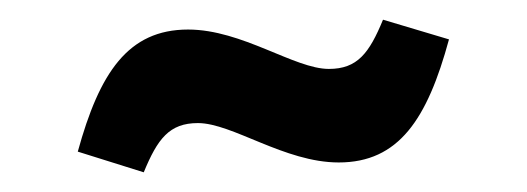

<svg xmlns="http://www.w3.org/2000/svg" viewBox="-20 -404 535 195"><path d="M59 -250 126 -229C140 -263 152 -279 181 -279C216 -279 269 -239 324 -239C385 -239 414 -283 436 -364L369 -384C355 -350 343 -334 314 -334C279 -334 226 -374 171 -374C110 -374 81 -330 59 -250Z"/></svg>

Font: Mission Medium
Style: Regular
Weight: 500
Version: Version 1.000;FEAKit 1.0